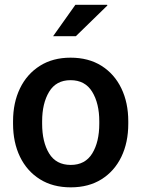

<svg xmlns="http://www.w3.org/2000/svg" viewBox="-20 -782 598 812"><path d="M279.3 10.3Q203.1 10.3 148.4 -24.2Q93.8 -58.6 64.5 -119.1Q35.2 -179.7 35.2 -258.8V-269Q35.2 -347.7 64.5 -408.2Q93.8 -468.8 148.4 -503.4Q203.1 -538.1 278.3 -538.1Q354.5 -538.1 409.2 -503.7Q463.9 -469.2 493.2 -408.4Q522.5 -347.7 522.5 -269V-258.8Q522.5 -179.2 493.2 -118.7Q463.9 -58.1 409.4 -23.9Q355 10.3 279.3 10.3ZM279.3 -84.5Q340.3 -84.5 370.1 -133.1Q399.9 -181.6 399.9 -258.8V-269Q399.9 -344.7 369.9 -393.8Q339.8 -442.9 278.3 -442.9Q217.3 -442.9 187.7 -393.8Q158.2 -344.7 158.2 -269V-258.8Q158.2 -181.6 187.7 -133.1Q217.3 -84.5 279.3 -84.5ZM204.6 -628.9 298.8 -761.7H433.1L434.1 -758.8L300.8 -628.9Z"/></svg>

Font: Roboto Slab Medium
Style: Regular
Weight: 500
Designer: Google
Version: Version 2.001; ttfautohint (v1.8.3)